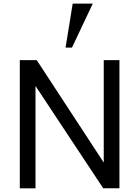

<svg xmlns="http://www.w3.org/2000/svg" viewBox="-20 -1031 762 1051"><path d="M88.4 0V-701.7H181.2L547.9 -141.1V-701.7H633.8V-0.5H544.9L174.3 -560.5V0ZM338.9 -770.5 377.9 -1011.2H487.8L374 -770.5Z"/></svg>

Font: Mako
Style: Regular
Weight: 400
Designer: vernon adams
Foundry: vernon adams
Version: Version 1.100; ttfautohint (v1.8.4.7-5d5b);gftools[0.9.33]